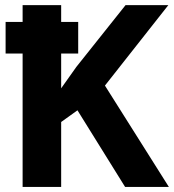

<svg xmlns="http://www.w3.org/2000/svg" viewBox="-20 -734 683 754"><path d="M2 -523.9H68.8V0H220.2V-254.9L284.2 -300.8L471.2 0H643.1L392.1 -397.9L641.1 -713.9H473.1L279.8 -471.2L220.2 -387.2V-523.9H287.1V-647.9H220.2V-713.9H68.8V-647.9H2Z"/></svg>

Font: Noto Reveo Sans
Style: Bold
Weight: 700
Designer: Monotype Design team
Foundry: Monotype Imaging Inc.
Version: Version 1.04